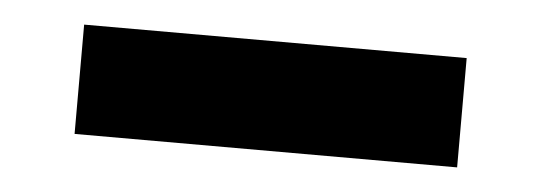

<svg xmlns="http://www.w3.org/2000/svg" viewBox="-26 -345 592 210"><g transform="rotate(5 270.0 -240.0)"><path d="M60 -300H480V-180H60Z"/></g></svg>

Font: SOV_raksil
Style: Book
Weight: 400
Version: Version 1.00